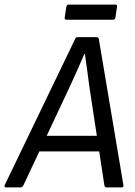

<svg xmlns="http://www.w3.org/2000/svg" viewBox="-46 -817 589 837"><path d="M-20 0Q-24 0 -25.5 -2.5Q-27 -5 -26 -9L281 -646Q285 -655 291 -655H375Q384 -655 385 -646L492 -10Q493 0 484 0H419Q411 0 409 -9L343 -443Q339 -476 334 -511.5Q329 -547 324 -582H322Q307 -547 291.5 -512.5Q276 -478 260 -443L56 -9Q51 0 44 0ZM111 -157 139 -225H393L401 -157ZM243 -731Q235 -731 236 -740L243 -787Q245 -797 254 -797H457Q466 -797 464 -787L457 -740Q456 -731 446 -731Z"/></svg>

Font: Sofia Sans Semi Condensed
Style: Italic
Weight: 400
Italic angle: -9°
Designer: Botio Nikoltchev, Ani Petrova
Foundry: lettersoup
Version: Version 4.101